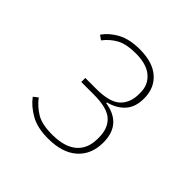

<svg xmlns="http://www.w3.org/2000/svg" viewBox="-112 -799 571 571"><g transform="rotate(45 173.5 -513.5)"><path d="M159 -529Q215 -529 237.5 -550Q260 -571 260 -608V-614Q260 -647 236.5 -667Q213 -687 168 -687Q129 -687 106.5 -675Q84 -663 67 -641L53 -651Q69 -674 97 -689Q125 -704 168 -704Q222 -704 251 -678.5Q280 -653 280 -609Q280 -573 261 -552Q242 -531 210 -523V-520Q287 -508 287 -431Q287 -381 254.5 -352Q222 -323 162 -323Q117 -323 88 -339.5Q59 -356 42 -379L56 -390Q74 -367 97 -353.5Q120 -340 162 -340Q214 -340 240.5 -362.5Q267 -385 267 -427V-433Q267 -471 244.5 -491.5Q222 -512 166 -512H113V-529H159Z"/></g></svg>

Font: IBM Plex Sans KR Thin
Style: Regular
Weight: 100
Designer: Mike Abbink; Paul van der Laan; Pieter van Rosmalen; Wujin Sim; Chorong Kim; Dohee Lee;
Foundry: Sandoll Inc.
Version: Version 1.001